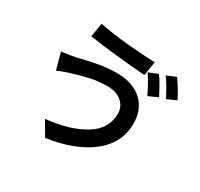

<svg xmlns="http://www.w3.org/2000/svg" viewBox="-175 -1022 1351 1299"><g transform="rotate(30 500.0 -372.0)"><path d="M514 -456Q442 -456 383.5 -443Q325 -430 250 -407Q224 -400 157 -373L122 -502Q135 -503 174 -509L226 -518Q314 -540 383.5 -552.5Q453 -565 528 -565Q606 -565 665.5 -536.5Q725 -508 758 -453.5Q791 -399 791 -325Q791 -169 659 -68Q596 -20 509.5 12Q423 44 321 58L256 -53Q441 -72 554 -142Q666 -210 666 -330Q666 -385 624.5 -420.5Q583 -456 514 -456ZM708 -756 690 -646Q593 -653 466.5 -666Q340 -679 248 -694L266 -802Q361 -782 486.5 -770.5Q612 -759 708 -756ZM852 -565 779 -533Q736 -621 700 -673L772 -702Q790 -679 812.5 -638.5Q835 -598 852 -565ZM970 -610 898 -578Q881 -613 858.5 -651.5Q836 -690 816 -716L888 -746Q937 -678 970 -610Z"/></g></svg>

Font: Merged Yaku Han JP SemiBold
Style: Regular
Weight: 600
Designer: Ryoko NISHIZUKA 西塚涼子 (kana, bopomofo & ideographs); Paul D. Hunt (Latin, Greek & Cyrillic); Sandoll Communications 산돌커뮤니
Foundry: Adobe
Version: Version 2.004